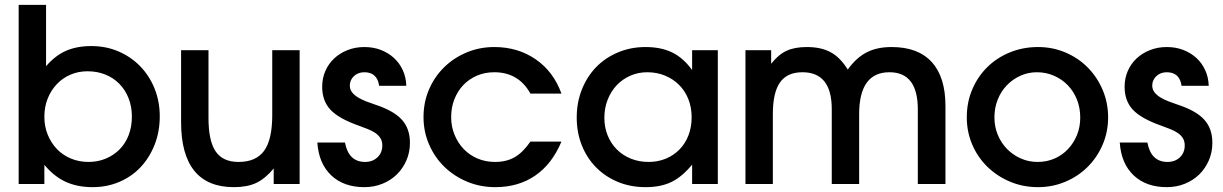

<svg xmlns="http://www.w3.org/2000/svg" viewBox="-20 -759 5044 792"><path d="M57 -739H170V-486Q208 -530 252.5 -549.5Q297 -569 357 -569Q417 -569 468.5 -547Q520 -525 558 -486Q596 -447 617.5 -394Q639 -341 639 -279Q639 -216 618 -162.5Q597 -109 560.5 -70Q524 -31 473 -9Q422 13 362 13Q299 13 251 -9Q203 -31 163 -79V0H57ZM345 -91Q384 -91 417 -105Q450 -119 474 -143.5Q498 -168 511 -202.5Q524 -237 524 -278Q524 -319 510.5 -353.5Q497 -388 472.5 -413Q448 -438 414.5 -451.5Q381 -465 341 -465Q303 -465 270.5 -451Q238 -437 214 -411.5Q190 -386 176.5 -352Q163 -318 163 -277Q163 -237 177 -203Q191 -169 215 -144Q239 -119 272.5 -105Q306 -91 345 -91Z M1109 -64Q1074 -22 1037 -4.5Q1000 13 945 13Q836 13 781.5 -54.5Q727 -122 727 -255V-552H840V-273Q840 -178 869.5 -134.5Q899 -91 964 -91Q1036 -91 1069.5 -137Q1103 -183 1103 -284V-552H1216V0H1109Z M1403 -171Q1418 -91 1486 -91Q1517 -91 1537 -110Q1557 -129 1557 -159Q1557 -177 1549 -189.5Q1541 -202 1527.5 -211Q1514 -220 1496 -227Q1478 -234 1459 -241Q1377 -270 1343 -306.5Q1309 -343 1309 -401Q1309 -436 1322 -466Q1335 -496 1358.5 -518Q1382 -540 1414 -552.5Q1446 -565 1483 -565Q1520 -565 1551 -553Q1582 -541 1605 -520Q1628 -499 1641.5 -469.5Q1655 -440 1656 -405H1544Q1536 -461 1483 -461Q1457 -461 1440 -445Q1423 -429 1423 -406Q1423 -390 1432.5 -378Q1442 -366 1457 -357Q1472 -348 1490 -341Q1508 -334 1526 -328Q1603 -303 1637 -266Q1671 -229 1671 -170Q1671 -131 1656.5 -97.5Q1642 -64 1617 -39.5Q1592 -15 1557.5 -1Q1523 13 1483 13Q1398 13 1346.5 -35.5Q1295 -84 1289 -171Z M2296 -175Q2257 -82 2187.5 -34.5Q2118 13 2023 13Q1961 13 1907 -9.5Q1853 -32 1813 -71Q1773 -110 1750 -163Q1727 -216 1727 -276Q1727 -337 1749.5 -389.5Q1772 -442 1811.5 -481Q1851 -520 1904.5 -542.5Q1958 -565 2019 -565Q2116 -565 2189.5 -514.5Q2263 -464 2296 -373H2168Q2119 -461 2019 -461Q1980 -461 1947.5 -447Q1915 -433 1891.5 -408.5Q1868 -384 1854.5 -350Q1841 -316 1841 -276Q1841 -237 1855 -203Q1869 -169 1893 -144Q1917 -119 1950 -105Q1983 -91 2022 -91Q2069 -91 2103 -110.5Q2137 -130 2168 -175Z M2359 -274Q2359 -337 2380.5 -390.5Q2402 -444 2439.5 -482.5Q2477 -521 2529.5 -543Q2582 -565 2643 -565Q2707 -565 2753 -542.5Q2799 -520 2835 -470V-552H2941V0H2835V-80Q2794 -30 2750 -8.5Q2706 13 2643 13Q2581 13 2529 -8.5Q2477 -30 2439 -68.5Q2401 -107 2380 -159.5Q2359 -212 2359 -274ZM2473 -273Q2473 -234 2486.5 -200.5Q2500 -167 2524.5 -142.5Q2549 -118 2582.5 -104.5Q2616 -91 2655 -91Q2694 -91 2726.5 -104.5Q2759 -118 2783 -142.5Q2807 -167 2820 -201Q2833 -235 2833 -275Q2833 -316 2819.5 -350Q2806 -384 2781.5 -408.5Q2757 -433 2723.5 -447Q2690 -461 2650 -461Q2612 -461 2579.5 -446.5Q2547 -432 2523.5 -407Q2500 -382 2486.5 -347.5Q2473 -313 2473 -273Z M3055 -552H3161V-496Q3191 -534 3224.5 -549.5Q3258 -565 3308 -565Q3368 -565 3407.5 -543Q3447 -521 3477 -472Q3511 -520 3554 -542.5Q3597 -565 3658 -565Q3767 -565 3823.5 -503Q3880 -441 3880 -322V0H3766V-308Q3766 -461 3649 -461Q3524 -461 3524 -288V0H3411V-309Q3411 -461 3290 -461Q3227 -461 3197.5 -419Q3168 -377 3168 -288V0H3055Z M3968 -275Q3968 -337 3990.5 -390Q4013 -443 4052.5 -482Q4092 -521 4146 -543Q4200 -565 4262 -565Q4322 -565 4375 -542.5Q4428 -520 4467 -480.5Q4506 -441 4528.5 -388Q4551 -335 4551 -275Q4551 -215 4528.5 -162.5Q4506 -110 4467 -71Q4428 -32 4375 -9.5Q4322 13 4262 13Q4200 13 4146.5 -9.5Q4093 -32 4053 -71Q4013 -110 3990.5 -162.5Q3968 -215 3968 -275ZM4260 -91Q4298 -91 4330 -105Q4362 -119 4385.5 -144Q4409 -169 4422.5 -202Q4436 -235 4436 -274Q4436 -314 4422.5 -348Q4409 -382 4385 -407Q4361 -432 4328 -446.5Q4295 -461 4257 -461Q4221 -461 4189 -446.5Q4157 -432 4133 -407Q4109 -382 4095.5 -348Q4082 -314 4082 -275Q4082 -236 4096 -202.5Q4110 -169 4134 -144.5Q4158 -120 4190.5 -105.5Q4223 -91 4260 -91Z M4713 -171Q4728 -91 4796 -91Q4827 -91 4847 -110Q4867 -129 4867 -159Q4867 -177 4859 -189.5Q4851 -202 4837.5 -211Q4824 -220 4806 -227Q4788 -234 4769 -241Q4687 -270 4653 -306.5Q4619 -343 4619 -401Q4619 -436 4632 -466Q4645 -496 4668.5 -518Q4692 -540 4724 -552.5Q4756 -565 4793 -565Q4830 -565 4861 -553Q4892 -541 4915 -520Q4938 -499 4951.5 -469.5Q4965 -440 4966 -405H4854Q4846 -461 4793 -461Q4767 -461 4750 -445Q4733 -429 4733 -406Q4733 -390 4742.5 -378Q4752 -366 4767 -357Q4782 -348 4800 -341Q4818 -334 4836 -328Q4913 -303 4947 -266Q4981 -229 4981 -170Q4981 -131 4966.5 -97.5Q4952 -64 4927 -39.5Q4902 -15 4867.5 -1Q4833 13 4793 13Q4708 13 4656.5 -35.5Q4605 -84 4599 -171Z"/></svg>

Font: Involve SemiBold
Style: Regular
Weight: 600
Designer: Stefan Peev
Foundry: Context Ltd.
Version: Version 1.001